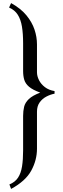

<svg xmlns="http://www.w3.org/2000/svg" viewBox="-20 -890 406 1246"><path d="M41 307Q78 292 97 263Q116 234 123 190Q130 146 130 86V-138Q130 -170 136.5 -197Q143 -224 167 -247Q191 -270 241 -289Q192 -307 168.5 -327Q145 -347 137.5 -372Q130 -397 130 -429V-609Q130 -671 122.5 -717Q115 -763 95.5 -794Q76 -825 39 -841L52 -870Q115 -835 151.5 -790.5Q188 -746 204 -698Q220 -650 220 -602V-421Q220 -396 233 -370Q246 -344 271.5 -324.5Q297 -305 334 -299V-282Q307 -277 280.5 -263Q254 -249 237 -225Q220 -201 220 -165V75Q220 149 183 217Q146 285 52 336Z"/></svg>

Font: Moderustic
Style: Regular
Weight: 400
Designer: Tural Alisoy
Foundry: TAFT Foundry
Version: Version 2.120